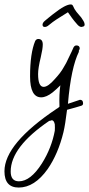

<svg xmlns="http://www.w3.org/2000/svg" viewBox="-111 -433 400 862"><path d="M-27 409Q-91 409 -91 336Q-91 212 144 55Q149 53 156 46Q155 17 156 -7Q157 -31 160 -50Q152 -42 143.5 -34Q135 -26 125 -18Q97 4 74 4Q24 4 24 -90Q24 -194 47 -249Q52 -258 61 -258Q81 -258 81 -233Q81 -214 72 -176Q60 -127 60 -101Q60 -43 85 -43Q105 -43 136 -79Q148 -92 158 -105Q168 -118 175 -131L186 -150L211 -202L219 -220Q224 -229 232 -229Q247 -229 247 -215Q247 -213 245 -209L243 -206V-200Q226 -166 213.5 -108Q201 -50 194 33L248 15Q262 15 262 31Q262 40 253 42Q231 49 190 60Q186 93 182 118Q178 143 174 160Q150 258 103 326Q44 409 -27 409ZM-26 381Q26 381 77 301Q99 266 113.5 229Q128 192 135 154Q136 141 135 125Q131 107 122 107Q118 107 113 110L111 109Q-63 227 -63 337Q-63 381 -26 381ZM90 -312Q80 -312 80 -322Q80 -331 91 -340Q99 -347 106 -352.5Q113 -358 124 -367Q157 -393 176 -403Q195 -413 206 -413H208Q213 -413 216 -408Q223 -391 232.5 -379.5Q242 -368 254 -354Q259 -347 264 -338.5Q269 -330 269 -323Q269 -316 263 -314Q257 -312 255 -312Q246 -312 237 -322Q221 -340 212 -352.5Q203 -365 194 -378Q163 -359 144.5 -347Q126 -335 108 -320Q99 -312 90 -312Z"/></svg>

Font: Square Peg
Style: Regular
Weight: 400
Designer: Robert E. Leuschke
Foundry: Robert E. Leuschke
Version: Version 1.010; ttfautohint (v1.8.4.7-5d5b)